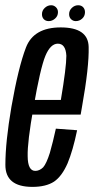

<svg xmlns="http://www.w3.org/2000/svg" viewBox="-22 -709 358 732"><path d="M101.5 3.5 112.5 -57.5Q84 -57.5 83.5 -113Q82 -167 106 -301Q131.5 -448.5 151 -496Q170.5 -542.5 198.5 -542.5Q228.5 -542.5 231 -496.5Q231 -452.5 210 -328H101.5L92 -272H285.5Q288.5 -286.5 290.5 -301Q318 -454.5 316 -530Q314.5 -604.5 209.5 -604.5Q106.5 -604.5 77 -528Q48 -452.5 21.5 -301.5Q-1.5 -167 -1.5 -81Q-2 3.5 101.5 3.5ZM112.5 -57.5 101.5 3.5Q153 3.5 184 -16.5Q214 -37 235.5 -86Q256 -135 272 -212.5L191 -218.5Q180 -168 168 -126Q155 -85 142.5 -71Q128.5 -57.5 112.5 -57.5ZM164 -628.5Q177 -628.5 188 -638.2Q199 -648 199 -662.5Q199 -674 191.2 -681.5Q183.5 -689 173 -689Q159.5 -689 148.8 -679Q138 -669 138 -655Q138 -643 145 -635.8Q152 -628.5 164 -628.5ZM267 -628.5Q281 -628.5 291.5 -638.2Q302 -648 302 -662.5Q302 -674 295 -681.5Q288 -689 276 -689Q262.5 -689 252 -679Q241.5 -669 241.5 -655Q241.5 -643 249 -635.8Q256.5 -628.5 267 -628.5Z"/></svg>

Font: Anybody ExtraCondensed
Style: Italic
Weight: 400
Width: 2
Italic angle: -10°
Version: Version 1.113;gftools[0.9.25]